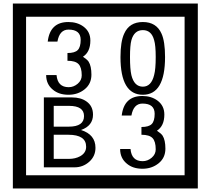

<svg xmlns="http://www.w3.org/2000/svg" viewBox="-20 -980 1195 1090"><path d="M1103 90H53V-960H1103ZM1028 15V-885H128V15ZM499 -556Q499 -504 460.5 -473Q422 -442 369 -442Q314 -442 280 -471Q242 -502 242 -554H301Q307 -485 370 -485Q398 -485 421 -504.5Q444 -524 444 -552Q444 -597 426 -616Q408 -635 363 -635V-679Q405 -679 421.5 -696Q438 -713 438 -754Q438 -812 369 -812Q318 -812 306 -744H251Q264 -855 368 -855Q419 -855 454 -829Q493 -800 493 -750Q493 -685 451 -658Q475 -642 483 -630Q499 -605 499 -556ZM917 -656Q917 -442 791 -442Q664 -442 664 -656Q664 -744 685 -789Q714 -855 791 -855Q868 -855 897 -789Q917 -745 917 -656ZM864 -656Q864 -723 855 -752Q840 -809 791 -809Q742 -809 726 -752Q718 -723 718 -656Q718 -587 726 -553Q742 -488 791 -488Q839 -488 855 -554Q864 -587 864 -656ZM522 -141Q522 -93 486.5 -61.5Q451 -30 403 -30H229V-427H388Q439 -427 471 -404Q508 -378 508 -329Q508 -266 440 -242Q522 -216 522 -141ZM457 -321Q457 -379 372 -379H285V-261H371Q457 -261 457 -321ZM469 -147Q469 -215 368 -215H285V-78H371Q408 -78 435 -93Q469 -112 469 -147ZM919 -136Q919 -84 880.5 -53Q842 -22 789 -22Q734 -22 700 -51Q662 -82 662 -134H721Q727 -65 790 -65Q818 -65 841 -84.5Q864 -104 864 -132Q864 -177 846 -196Q828 -215 783 -215V-259Q825 -259 841.5 -276Q858 -293 858 -334Q858 -392 789 -392Q738 -392 726 -324H671Q684 -435 788 -435Q839 -435 874 -409Q913 -380 913 -330Q913 -265 871 -238Q895 -222 903 -210Q919 -185 919 -136Z"/></svg>

Font: Unicode BMP Fallback SIL
Style: Regular
Weight: 400
Foundry: NRSI, SIL International
Version: Version 5.1 Based on Unicode 5.1